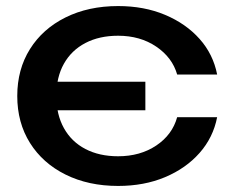

<svg xmlns="http://www.w3.org/2000/svg" viewBox="-20 -600 766 634"><path d="M370 14Q272 14 196.5 -23.5Q121 -61 79 -128Q37 -195 37 -283Q37 -371 79 -438Q121 -505 196.5 -542.5Q272 -580 370 -580Q456 -580 525 -551Q594 -522 639 -471.5Q684 -421 697 -354H565Q549 -410 496 -446Q443 -482 370 -482Q308 -482 262 -458Q216 -434 191 -389.5Q166 -345 166 -283Q166 -222 191 -177Q216 -132 262 -108Q308 -84 370 -84Q443 -84 496 -119.5Q549 -155 565 -213H697Q684 -146 639 -95Q594 -44 525 -15Q456 14 370 14ZM105 -236V-330H460V-236Z"/></svg>

Font: Bounded
Style: Regular
Weight: 400
Designer: Vlad Churkin
Version: Version 1.0